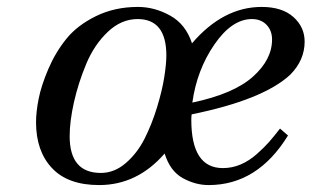

<svg xmlns="http://www.w3.org/2000/svg" viewBox="-20 -522 899 554"><path d="M84 -169Q84 -199 91.5 -237Q99 -275 119.5 -323Q140 -371 171.5 -410Q203 -449 257 -475.5Q311 -502 378 -502Q426 -502 471 -477Q516 -452 534 -397Q624 -502 735 -502Q794 -502 826.5 -473Q859 -444 859 -402Q859 -348 817 -306Q739 -234 533 -192Q532 -185 532 -176Q532 -37 623 -37Q650 -37 674.5 -47.5Q699 -58 721 -77.5Q743 -97 756.5 -112.5Q770 -128 788 -151L811 -131Q723 12 582 12Q544 12 507.5 -8Q471 -28 455 -79Q376 12 266 12Q176 12 130 -37Q84 -86 84 -169ZM181 -129Q181 -23 271 -23Q310 -23 343 -51.5Q376 -80 397 -121.5Q418 -163 433 -212Q448 -261 454 -299.5Q460 -338 460 -362Q460 -467 377 -467Q330 -467 291 -430Q252 -393 229 -338Q206 -283 193.5 -227.5Q181 -172 181 -129ZM535 -226Q654 -251 709.5 -300.5Q765 -350 765 -408Q765 -434 749 -450.5Q733 -467 707 -467Q649 -467 598.5 -393.5Q548 -320 535 -226Z"/></svg>

Font: Lingua Franca
Style: Italic
Weight: 400
Italic angle: -13°
Version: Version 1.19